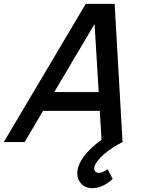

<svg xmlns="http://www.w3.org/2000/svg" viewBox="-64 -740 743 1000"><path d="M451.2 160.5C436.6 160.5 426.8 150.8 426.8 136.7C426.8 133.8 427.2 130.7 428 127.5C437.9 90.5 504.1 34 574.2 0L533.1 -720H382.6L-44.3 0H64.2L160.2 -162.5H455.7L464.8 -11.5C403.9 31 355.6 84.5 342.2 134.5C339.6 143.9 338.4 153.1 338.4 161.9C338.4 205.4 367.9 240 417.4 240C451.9 240 490.9 223 522.9 191.5L496.4 141C480.1 153.5 464.2 160.5 451.2 160.5ZM218.5 -260.5 428.5 -615 450 -260.5Z"/></svg>

Font: Manrope
Style: SemiBoldItalic
Weight: 600
Italic angle: -15°
Designer: Mikhail Sharanda
Foundry: Mikhail Sharanda
Version: Version 4.502;hotconv 1.0.109;makeotfexe 2.5.65596